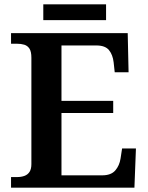

<svg xmlns="http://www.w3.org/2000/svg" viewBox="-20 -867 683 887"><path d="M31 0V-49H59Q78 -49 93 -54.5Q108 -60 116.5 -73Q125 -86 125 -109V-600Q125 -629 116 -642.5Q107 -656 92 -660.5Q77 -665 58 -665H31V-714H570L574 -533H510L505 -579Q501 -614 483.5 -635.5Q466 -657 425 -657H264V-401H503V-345H264V-57H452Q493 -57 512.5 -79.5Q532 -102 537 -135L544 -181H608L601 0ZM180 -774V-847H470V-774Z"/></svg>

Font: Noto Rashi Hebrew SemiBold
Style: Regular
Weight: 600
Version: Version 1.006